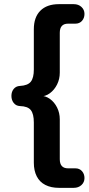

<svg xmlns="http://www.w3.org/2000/svg" viewBox="-20 -725 431 925"><path d="M264 180Q226 180 198.5 166Q171 152 157 124.5Q143 97 143 59V-135Q143 -176 128.5 -194.5Q114 -213 76 -214Q57 -215 46 -229Q35 -243 35 -263Q35 -283 46 -296.5Q57 -310 76 -311Q114 -313 128.5 -331.5Q143 -350 143 -390V-584Q143 -642 174.5 -673.5Q206 -705 264 -705H335Q358 -705 372.5 -691.5Q387 -678 387 -658Q387 -638 375 -624.5Q363 -611 343 -611H308Q288 -611 278 -600Q268 -589 268 -567V-375Q268 -344 255 -318Q242 -292 220.5 -276Q199 -260 172 -260V-264Q199 -264 220.5 -248.5Q242 -233 255 -207Q268 -181 268 -150V42Q268 64 278 75Q288 86 308 86H343Q363 86 375 99.5Q387 113 387 133Q387 153 372.5 166.5Q358 180 335 180Z"/></svg>

Font: Nunito ExtraLight
Style: Bold
Weight: 700
Version: Version 3.602